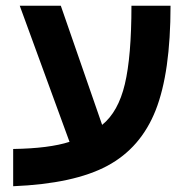

<svg xmlns="http://www.w3.org/2000/svg" viewBox="-20 -626 640 669"><path d="M25.9 -106.9Q151.4 -108.9 222.2 -131.8L48.8 -606H191.9L335.9 -190.9Q392.1 -236.3 415 -332.8Q438 -429.2 438 -606H574.2Q574.2 -373.5 522.5 -242.2Q470.7 -110.8 354.2 -48.3Q237.8 14.2 25.9 22.9Z"/></svg>

Font: Cousine
Style: Bold
Weight: 700
Monospace: yes
Designer: Steve Matteson
Foundry: Ascender Corporation
Version: Version 1.20